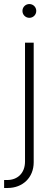

<svg xmlns="http://www.w3.org/2000/svg" viewBox="-58 -727 250 951"><path d="M65.9 -515.6V72.8C65.9 131.8 27.8 164.6 -22.5 164.6H-37.6V204.1H-20C53.7 204.1 108.9 153.3 108.9 76.7V-515.6ZM87.4 -638.7C106.4 -638.7 121.6 -653.8 121.6 -672.9C121.6 -691.9 106.4 -707 87.4 -707C68.4 -707 53.2 -691.9 53.2 -672.9C53.2 -653.8 68.4 -638.7 87.4 -638.7Z"/></svg>

Font: Raveo Display Display ExLight
Style: Regular
Weight: 200
Designer: Jakub Foglar, Rasmus Andersson (Inter)
Foundry: Jakubfoglar.com
Version: Version 1.100;Glyphs 3.2.3 (3260)